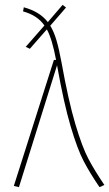

<svg xmlns="http://www.w3.org/2000/svg" viewBox="-20 -766 450 791"><path d="M410 -4 390 5Q351 -52 325 -101.5Q299 -151 271 -245.5Q243 -340 215 -497L58 5L37 0L202 -519H211Q195 -605 173 -645L103 -565L86 -573L163 -661Q134 -703 75 -719L78 -736Q144 -718 177 -675L238 -746L252 -735L187 -660Q202 -636 212.5 -600.5Q223 -565 233 -511Q262 -350 290.5 -254.5Q319 -159 344.5 -111Q370 -63 410 -4Z"/></svg>

Font: Fira Sans Condensed Thin
Style: Regular
Weight: 250
Width: 3
Designer: Carrois Corporate & Edenspiekermann AG
Foundry: Carrois Corporate GbR & Edenspiekermann AG
Version: Version 4.203